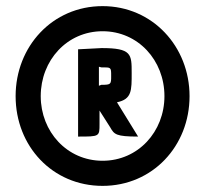

<svg xmlns="http://www.w3.org/2000/svg" viewBox="-20 -607 670 627"><path d="M340 -191C353 -168 359 -161 431 -161L362 -273C411 -283 410 -312 410 -369C410 -430 410 -450 312 -450L235 -446V-161C305 -161 305 -161 305 -202V-246ZM311 -387C343 -387 343 -388 343 -359C343 -332 343 -330 311 -330L303 -327V-389ZM31 -293C31 -130 151 0 315 0C478 0 599 -130 599 -293C599 -455 478 -587 315 -587C151 -587 31 -455 31 -293ZM113 -293C113 -410 199 -505 315 -505C431 -505 517 -410 517 -293C517 -177 431 -82 315 -82C199 -82 113 -177 113 -293Z"/></svg>

Font: Economica
Style: Bold
Weight: 700
Designer: Vicente Lamonaca
Foundry: Vicente Lamonaca
Version: Version 1.100